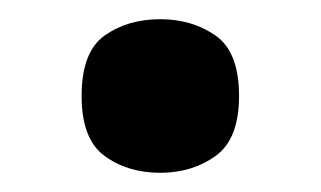

<svg xmlns="http://www.w3.org/2000/svg" viewBox="-20 -172 334 200"><path d="M147 8Q113 8 89 -9.5Q65 -27 65 -72Q65 -118 89 -135Q113 -152 147 -152Q180 -152 204.5 -135Q229 -118 229 -72Q229 -27 204.5 -9.5Q180 8 147 8Z"/></svg>

Font: Noto Serif Thai
Style: Bold
Weight: 700
Designer: Monotype Design Team
Foundry: Monotype Imaging Inc.
Version: Version 2.002; ttfautohint (v1.8.4.7-5d5b)